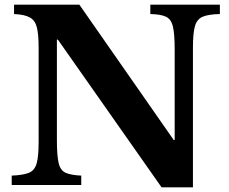

<svg xmlns="http://www.w3.org/2000/svg" viewBox="-20 -790 980 820"><path d="M670 10 227 -621H223V-191Q223 -125 230.5 -93.5Q238 -62 260.5 -52Q283 -42 327 -40V0H30V-40Q79 -42 103.5 -52Q128 -62 136.5 -92Q145 -122 145 -184V-586Q145 -643 137.5 -673Q130 -703 107.5 -715.5Q85 -728 40 -730V-770H319L722 -192H726V-579Q726 -645 718.5 -676.5Q711 -708 689 -718.5Q667 -729 622 -730V-770H919V-730Q870 -729 845.5 -718.5Q821 -708 812.5 -678Q804 -648 804 -586V10Z"/></svg>

Font: Libre Baskerville
Style: Bold
Weight: 700
Designer: Pablo Impallari, Rodrigo Fuenzalida
Foundry: Pablo Impallari, Rodrigo Fuenzalida
Version: Version 1.051; ttfautohint (v1.8.4.7-5d5b)